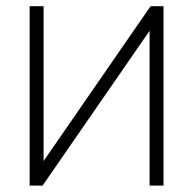

<svg xmlns="http://www.w3.org/2000/svg" viewBox="-20 -582 606 602"><path d="M492.7 -562.5H452.1L116.7 -77.1V-562.5H72.9V0H113.5L449 -485.4V0H492.7Z"/></svg>

Font: Manrope Thin
Style: Regular
Weight: 100
Width: 4
Designer: Michael Sharanda
Foundry: Michael Sharanda
Version: Version 2.000;PS 002.000;hotconv 1.0.88;makeotf.lib2.5.64775